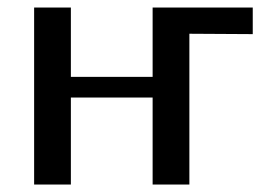

<svg xmlns="http://www.w3.org/2000/svg" viewBox="-20 -492 727 512"><path d="M71 0V-472H169V-287H387V-472H654V-401L485 -402V0H387V-232H169V0Z"/></svg>

Font: Coval
Style: Medium
Weight: 500
Foundry: Context Ltd
Version: Version 001.000